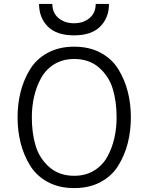

<svg xmlns="http://www.w3.org/2000/svg" viewBox="-20 -951 760 983"><path d="M180 -931H248Q248 -885 279.5 -858.5Q311 -832 359 -832Q407 -832 438.5 -858.5Q470 -885 470 -931H538Q538 -860 493 -815Q448 -770 359 -770Q270 -770 225 -815Q180 -860 180 -931ZM496 -19.5Q438 12 360 12Q282 12 224 -19.5Q166 -51 133.5 -104.5Q101 -158 85.5 -219.5Q70 -281 70 -350Q70 -419 85.5 -480.5Q101 -542 133.5 -595.5Q166 -649 224 -680.5Q282 -712 360 -712Q438 -712 496 -680.5Q554 -649 586.5 -595.5Q619 -542 634.5 -480.5Q650 -419 650 -350Q650 -281 634.5 -219.5Q619 -158 586.5 -104.5Q554 -51 496 -19.5ZM360 -51Q418 -51 461.5 -77.5Q505 -104 529.5 -148.5Q554 -193 565.5 -244Q577 -295 577 -350Q577 -431 557.5 -495.5Q538 -560 487.5 -604.5Q437 -649 360 -649Q302 -649 258.5 -622.5Q215 -596 190.5 -551.5Q166 -507 154.5 -456Q143 -405 143 -350Q143 -269 162.5 -204.5Q182 -140 232.5 -95.5Q283 -51 360 -51Z"/></svg>

Font: Overpass Light
Style: Regular
Weight: 300
Designer: Delve Withrington, Thomas Jockin
Foundry: Delve Fonts
Version: Version 3.000;DELV;Overpass